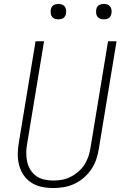

<svg xmlns="http://www.w3.org/2000/svg" viewBox="-20 -944 640 972"><path d="M249 8Q220 8 191.5 2Q163 -4 140 -18.5Q117 -33 101 -55.5Q85 -78 77.5 -105Q70 -132 70 -161.5Q70 -191 75 -220L160 -735H203L117 -214Q113 -191 113 -168Q113 -145 118 -123.5Q123 -102 134.5 -83.5Q146 -65 164 -52.5Q182 -40 204.5 -35Q227 -30 250 -30Q272 -30 294 -34Q316 -38 337 -48.5Q358 -59 376.5 -75Q395 -91 407.5 -110.5Q420 -130 427.5 -152Q435 -174 438 -195L527 -735H570L480 -189Q476 -163 467 -136.5Q458 -110 442 -86.5Q426 -63 404 -44Q382 -25 356 -13Q330 -1 303 3.5Q276 8 249 8ZM506 -846Q496 -846 487.5 -849Q479 -852 473.5 -859Q468 -866 467 -875.5Q466 -885 467 -895Q468 -901 471 -907Q474 -913 480 -917Q486 -921 492.5 -922.5Q499 -924 505 -924Q515 -924 523.5 -921Q532 -918 537.5 -911Q543 -904 544.5 -894.5Q546 -885 544 -875Q543 -869 540 -863Q537 -857 531.5 -853Q526 -849 519 -847.5Q512 -846 506 -846ZM276 -846Q266 -846 257.5 -849Q249 -852 243.5 -859Q238 -866 237 -875.5Q236 -885 237 -895Q238 -901 241 -907Q244 -913 250 -917Q256 -921 262.5 -922.5Q269 -924 275 -924Q285 -924 293.5 -921Q302 -918 307.5 -911Q313 -904 314.5 -894.5Q316 -885 314 -875Q313 -869 310 -863Q307 -857 301.5 -853Q296 -849 289 -847.5Q282 -846 276 -846Z"/></svg>

Font: Iosevka Aile Extralight
Style: Italic
Weight: 200
Italic angle: -9°
Designer: Belleve Invis
Foundry: Belleve Invis
Version: Version 31.1.0; ttfautohint (v1.8.4)